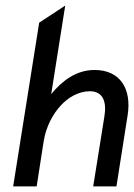

<svg xmlns="http://www.w3.org/2000/svg" viewBox="-20 -666 479 686"><path d="M27 0H111L136 -161C145 -216 170 -260 198 -290C223 -317 260 -340 301 -340C347 -340 362 -304 353 -250L313 0H396L436 -254C451 -349 409 -416 318 -416C252 -416 202 -377 163 -330L213 -646L120 -585Z"/></svg>

Font: Charger Pro
Style: BdNarObl
Weight: 700
Designer: Jasper
Foundry: Cannot Into Space Fonts
Version: Version 1.09